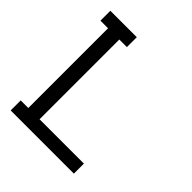

<svg xmlns="http://www.w3.org/2000/svg" viewBox="-200 -868 1001 1001"><g transform="rotate(45 300.0 -367.5)"><path d="M39 0V-74H95V-662H39V-735H234V-662H178V-74H505V0Z"/></g></svg>

Font: Iosevka HT Extended
Style: Regular
Weight: 400
Width: 7
Monospace: yes
Designer: Belleve Invis
Foundry: Belleve Invis
Version: Version 32.3.0; ttfautohint (v1.8.4)